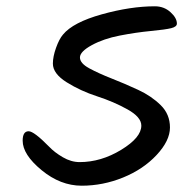

<svg xmlns="http://www.w3.org/2000/svg" viewBox="-20 -637 582 610"><path d="M52 -190Q52 -220 71 -220Q88 -220 136 -171Q153 -153 179.5 -137.5Q206 -122 233 -122Q301 -122 365 -161Q429 -200 429 -238Q429 -265 385 -289.5Q341 -314 288.5 -331Q236 -348 192 -375.5Q148 -403 148 -435Q148 -457 158 -485Q168 -513 180 -527Q212 -566 303.5 -591.5Q395 -617 472 -617Q501 -617 521.5 -598.5Q542 -580 542 -562Q542 -552 524 -547.5Q506 -543 459 -538.5Q412 -534 360.5 -524Q309 -514 271.5 -493.5Q234 -473 234 -454.5Q234 -436 263.5 -420Q293 -404 335 -387.5Q377 -371 419 -351.5Q461 -332 490.5 -303Q520 -274 520 -232Q520 -190 477.5 -144.5Q435 -99 371 -73Q307 -47 239.5 -47Q172 -47 112 -96.5Q52 -146 52 -190Z"/></svg>

Font: Kalam
Style: Regular
Weight: 400
Designer: Lipi Raval (Devanagari and Latin), Jonny Pinhorn (Latin)
Foundry: Indian Type Foundry
Version: Version 2.001;PS 1.0;hotconv 1.0.79;makeotf.lib2.5.61930; tt